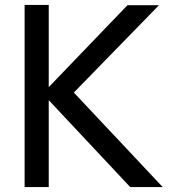

<svg xmlns="http://www.w3.org/2000/svg" viewBox="-20 -760 719 780"><path d="M178 0V-353L509 0H641L280 -384L626 -739H498L178 -406V-740H80V0Z"/></svg>

Font: Be Vietnam Pro
Style: Regular
Weight: 400
Designer: Lam Bao, Tony Le, Vietanh Nguyen
Foundry: Yellow Type Foundry
Version: Version 1.002